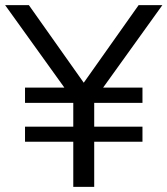

<svg xmlns="http://www.w3.org/2000/svg" viewBox="-28 -732 656 752"><path d="M608 -712 376 -389H530V-329H341V-236H530V-177H341V0H259V-177H70V-236H259V-329H70V-389H224L-8 -712H85L300 -408L515 -712Z"/></svg>

Font: Muli
Style: Regular
Weight: 400
Designer: Vernon Adams
Foundry: Vernon Adams
Version: Version 2.000